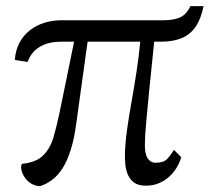

<svg xmlns="http://www.w3.org/2000/svg" viewBox="-20 -610 708 640"><path d="M113.5 10.5Q96 10 82.5 1Q69 -8 61 -20.8Q53 -33.5 51 -45.8Q49 -58 53.5 -64Q100.5 -68.5 124 -92Q147.5 -115.5 158.5 -153.2Q169.5 -191 179 -237L227 -471H185Q150 -471 127 -461.2Q104 -451.5 90.8 -436Q77.5 -420.5 72 -403.5L29.5 -410Q32 -450 52.5 -480Q73 -510 107.8 -526.2Q142.5 -542.5 186.5 -542.5H526Q557 -542.5 579 -551.5Q601 -560.5 614.5 -589.5H658.5Q650 -547 632 -520.8Q614 -494.5 585.2 -482.8Q556.5 -471 516.5 -471H494Q484 -375 478 -314.5Q472 -254 468.8 -218.5Q465.5 -183 464.2 -163.8Q463 -144.5 463 -131Q462 -98.5 471.8 -83Q481.5 -67.5 499 -67.5Q525 -67.5 536.8 -79.8Q548.5 -92 560 -110.5L584 -86Q579.5 -69 569.5 -52.2Q559.5 -35.5 544.8 -21.8Q530 -8 510.2 0.5Q490.5 9 466.5 9Q440.5 9 426.2 -2Q412 -13 405.5 -29.5Q399 -46 397.5 -64.2Q396 -82.5 396.5 -97Q397.5 -135.5 403.8 -179.8Q410 -224 418.8 -272.8Q427.5 -321.5 435.2 -371.8Q443 -422 447.5 -471H272L234.5 -200.5Q227.5 -147 215.5 -109.5Q203.5 -72 187.8 -48Q172 -24 153.5 -10.2Q135 3.5 113.5 10.5Z"/></svg>

Font: Merriweather 48pt Light
Style: Regular
Weight: 300
Version: Version 2.100